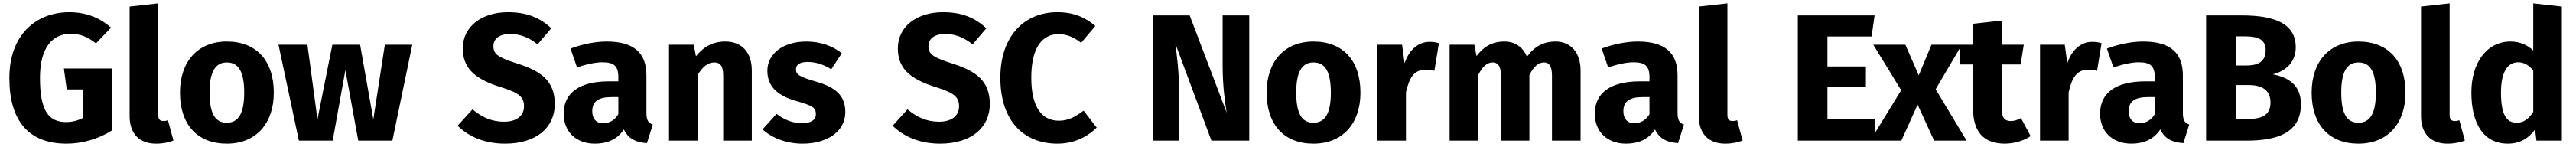

<svg xmlns="http://www.w3.org/2000/svg" viewBox="-20 -840 15403 878"><path d="M394 -767C193 -767 36 -629 36 -375C36 -119 150 18 379 18C473 18 570 -11 648 -60V-431H362L379 -306H476V-136C445 -119 411 -111 375 -111C271 -111 219 -178 219 -375C219 -561 297 -638 402 -638C462 -638 503 -620 554 -581L644 -675C582 -729 503 -767 394 -767Z M913 18C955 18 992 10 1017 -1L984 -122C977 -119 967 -117 956 -117C936 -117 926 -129 926 -152V-820L755 -801V-146C755 -41 814 18 913 18Z M1336 -592C1161 -592 1056 -471 1056 -287C1056 -94 1162 18 1336 18C1511 18 1617 -103 1617 -286C1617 -480 1511 -592 1336 -592ZM1336 -467C1405 -467 1440 -414 1440 -286C1440 -162 1405 -107 1336 -107C1267 -107 1233 -160 1233 -287C1233 -411 1267 -467 1336 -467Z M2445 -573H2281L2212 -127L2133 -573H1967L1878 -127L1818 -573H1645L1767 0H1969L2045 -421L2122 0H2326Z M3017 -767C2862 -767 2747 -683 2747 -551C2747 -440 2809 -370 2976 -319C3085 -285 3113 -260 3113 -205C3113 -148 3068 -113 2994 -113C2920 -113 2860 -140 2805 -187L2716 -89C2777 -29 2870 18 3000 18C3187 18 3297 -79 3297 -218C3297 -356 3216 -415 3074 -460C2958 -497 2930 -516 2930 -564C2930 -611 2968 -637 3030 -637C3090 -637 3142 -617 3194 -575L3276 -671C3210 -733 3132 -767 3017 -767Z M3845 -166V-389C3845 -522 3773 -592 3607 -592C3542 -592 3463 -577 3391 -550L3430 -437C3487 -457 3543 -468 3580 -468C3650 -468 3677 -447 3677 -379V-354H3619C3446 -354 3350 -286 3350 -161C3350 -56 3422 18 3537 18C3605 18 3669 -4 3710 -67C3737 -11 3781 10 3848 15L3883 -96C3856 -106 3845 -122 3845 -166ZM3586 -104C3544 -104 3521 -131 3521 -176C3521 -233 3557 -260 3635 -260H3677V-158C3657 -124 3625 -104 3586 -104Z M4316 -592C4243 -592 4188 -562 4141 -504L4128 -573H3980V0H4151V-392C4180 -440 4212 -467 4250 -467C4283 -467 4304 -450 4304 -390V0H4475V-419C4475 -528 4415 -592 4316 -592Z M4802 -592C4657 -592 4568 -515 4568 -417C4568 -328 4624 -270 4737 -238C4841 -208 4858 -197 4858 -158C4858 -123 4827 -104 4775 -104C4719 -104 4666 -126 4623 -160L4539 -67C4596 -16 4680 18 4779 18C4922 18 5034 -52 5034 -171C5034 -273 4970 -321 4857 -353C4754 -383 4739 -396 4739 -427C4739 -453 4762 -470 4808 -470C4858 -470 4906 -454 4950 -426L5013 -522C4960 -565 4885 -592 4802 -592Z M5618 -767C5463 -767 5348 -683 5348 -551C5348 -440 5410 -370 5577 -319C5686 -285 5714 -260 5714 -205C5714 -148 5669 -113 5595 -113C5521 -113 5461 -140 5406 -187L5317 -89C5378 -29 5471 18 5601 18C5788 18 5898 -79 5898 -218C5898 -356 5817 -415 5675 -460C5559 -497 5531 -516 5531 -564C5531 -611 5569 -637 5631 -637C5691 -637 5743 -617 5795 -575L5877 -671C5811 -733 5733 -767 5618 -767Z M6301 -767C6106 -767 5961 -626 5961 -376C5961 -120 6098 18 6303 18C6407 18 6488 -28 6537 -78L6459 -179C6414 -146 6371 -119 6312 -119C6212 -119 6146 -195 6146 -376C6146 -559 6213 -636 6309 -636C6360 -636 6402 -617 6444 -584L6529 -685C6466 -738 6398 -767 6301 -767Z M7449 -748H7290V-446C7290 -326 7304 -228 7314 -167L7093 -748H6872V0H7030V-274C7030 -413 7016 -512 7007 -580L7223 0H7449Z M7833 -592C7658 -592 7553 -471 7553 -287C7553 -94 7659 18 7833 18C8008 18 8114 -103 8114 -286C8114 -480 8008 -592 7833 -592ZM7833 -467C7902 -467 7937 -414 7937 -286C7937 -162 7902 -107 7833 -107C7764 -107 7730 -160 7730 -287C7730 -411 7764 -467 7833 -467Z M8526 -590C8460 -590 8404 -542 8378 -462L8363 -573H8215V0H8386V-288C8405 -374 8434 -424 8504 -424C8523 -424 8538 -421 8556 -417L8583 -582C8564 -588 8548 -590 8526 -590Z M9281 -592C9207 -592 9154 -562 9109 -501C9086 -559 9038 -592 8974 -592C8904 -592 8851 -563 8808 -505L8795 -573H8647V0H8818V-392C8842 -440 8869 -467 8905 -467C8931 -467 8954 -450 8954 -390V0H9124V-392C9149 -440 9175 -467 9212 -467C9238 -467 9259 -450 9259 -390V0H9430V-419C9430 -528 9369 -592 9281 -592Z M10010 -166V-389C10010 -522 9938 -592 9772 -592C9707 -592 9628 -577 9556 -550L9595 -437C9652 -457 9708 -468 9745 -468C9815 -468 9842 -447 9842 -379V-354H9784C9611 -354 9515 -286 9515 -161C9515 -56 9587 18 9702 18C9770 18 9834 -4 9875 -67C9902 -11 9946 10 10013 15L10048 -96C10021 -106 10010 -122 10010 -166ZM9751 -104C9709 -104 9686 -131 9686 -176C9686 -233 9722 -260 9800 -260H9842V-158C9822 -124 9790 -104 9751 -104Z M10295 18C10337 18 10374 10 10399 -1L10366 -122C10359 -119 10349 -117 10338 -117C10318 -117 10308 -129 10308 -152V-820L10137 -801V-146C10137 -41 10196 18 10295 18Z M11188 -748H10729V0H11188V-127H10906V-319H11136V-443H10906V-622H11170Z M11553 -307 11710 -573H11528L11452 -390L11372 -573H11180L11347 -301L11162 0H11348L11445 -215L11544 0H11738Z M12063 -135C12041 -122 12021 -117 12002 -117C11966 -117 11948 -136 11948 -191V-455H12061L12080 -573H11948V-717L11777 -698V-573H11696V-455H11777V-189C11777 -54 11839 17 11965 18C12017 18 12077 3 12121 -27Z M12488 -590C12422 -590 12366 -542 12340 -462L12325 -573H12177V0H12348V-288C12367 -374 12396 -424 12466 -424C12485 -424 12500 -421 12518 -417L12545 -582C12526 -588 12510 -590 12488 -590Z M13031 -166V-389C13031 -522 12959 -592 12793 -592C12728 -592 12649 -577 12577 -550L12616 -437C12673 -457 12729 -468 12766 -468C12836 -468 12863 -447 12863 -379V-354H12805C12632 -354 12536 -286 12536 -161C12536 -56 12608 18 12723 18C12791 18 12855 -4 12896 -67C12923 -11 12967 10 13034 15L13069 -96C13042 -106 13031 -122 13031 -166ZM12772 -104C12730 -104 12707 -131 12707 -176C12707 -233 12743 -260 12821 -260H12863V-158C12843 -124 12811 -104 12772 -104Z M13569 -396C13638 -413 13706 -462 13706 -557C13706 -698 13583 -748 13382 -748H13170V0H13411C13599 0 13737 -48 13737 -218C13737 -339 13652 -380 13569 -396ZM13399 -623C13484 -623 13526 -603 13526 -540C13526 -477 13487 -449 13413 -449H13347V-623ZM13412 -129H13347V-332H13425C13502 -332 13555 -303 13555 -228C13555 -146 13495 -129 13412 -129Z M14081 -592C13906 -592 13801 -471 13801 -287C13801 -94 13907 18 14081 18C14256 18 14362 -103 14362 -286C14362 -480 14256 -592 14081 -592ZM14081 -467C14150 -467 14185 -414 14185 -286C14185 -162 14150 -107 14081 -107C14012 -107 13978 -160 13978 -287C13978 -411 14012 -467 14081 -467Z M14613 18C14655 18 14692 10 14717 -1L14684 -122C14677 -119 14667 -117 14656 -117C14636 -117 14626 -129 14626 -152V-820L14455 -801V-146C14455 -41 14514 18 14613 18Z M15126 -820V-538C15093 -571 15046 -592 14990 -592C14848 -592 14756 -465 14756 -288C14756 -103 14828 18 14974 18C15051 18 15103 -19 15137 -67L15145 0H15297V-801ZM15027 -107C14972 -107 14933 -145 14933 -287C14933 -416 14976 -468 15036 -468C15074 -468 15100 -449 15126 -419V-172C15099 -129 15068 -107 15027 -107Z"/></svg>

Font: Glow Sans SC Normal ExtraBold
Style: Regular
Weight: 800
Designer: Ryoko NISHIZUKA (kana, bopomofo & ideographs); Paul D. Hunt (Latin, Greek & Cyrillic); Sandoll Communications, Soo-young
Version: Version 0.93